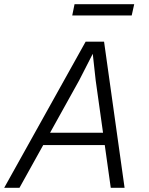

<svg xmlns="http://www.w3.org/2000/svg" viewBox="-41 -897 711 917"><path d="M121 -204 133 -263H510L498 -204ZM368 -698H456L554 0H488L416 -513L402 -640L337 -513L52 0H-21ZM304 -823 315 -877H600L588 -823Z"/></svg>

Font: Azeret Mono ExtraLight
Style: Italic
Weight: 250
Italic angle: -12°
Designer: Martin Vácha
Foundry: Displaay
Version: Version 1.002